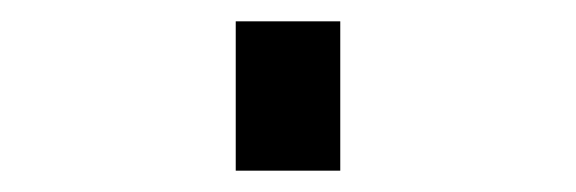

<svg xmlns="http://www.w3.org/2000/svg" viewBox="-20 60 540 180"><path d="M201 220V80H299V220Z"/></svg>

Font: Iosevka SS04 Heavy
Style: Regular
Weight: 900
Monospace: yes
Designer: Belleve Invis
Foundry: Belleve Invis
Version: Version 19.0.0; ttfautohint (v1.8.4)